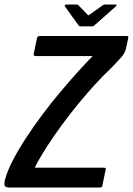

<svg xmlns="http://www.w3.org/2000/svg" viewBox="-46 -833 591 853"><path d="M516 -673Q522 -673 523.5 -671Q525 -669 523 -660L513 -614Q510 -598 489.5 -575Q469 -552 443 -526Q412 -497 376 -457.5Q340 -418 302.5 -372.5Q265 -327 229 -278Q193 -229 162 -181Q131 -133 108 -88H412Q421 -88 423 -86Q425 -84 423 -77L409 -10Q408 -3 405 -1.5Q402 0 394 0H-5Q-24 0 -26 -11Q-28 -22 -22 -41Q-11 -79 13.5 -125.5Q38 -172 71.5 -223Q105 -274 143.5 -325.5Q182 -377 222.5 -425Q263 -473 300 -514Q337 -555 366 -584H116Q106 -584 104.5 -586.5Q103 -589 104 -595L118 -662Q120 -669 122.5 -671Q125 -673 134 -673ZM310 -716Q305 -716 304 -719L242 -805Q241 -808 242.5 -810.5Q244 -813 248 -813H295Q300 -813 302 -810L343 -768Q346 -763 352 -768L411 -810Q416 -813 420 -813H467Q472 -813 472 -810.5Q472 -808 469 -805L372 -719Q369 -716 364 -716Z"/></svg>

Font: Glory SemiBold
Style: Italic
Weight: 600
Italic angle: -12°
Designer: Robert Leuschke
Foundry: Robert Leuschke
Version: Version 1.011